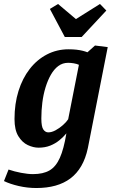

<svg xmlns="http://www.w3.org/2000/svg" viewBox="-40 -763 578 966"><path d="M143 183Q98 183 54.5 173Q11 163 -20 148L3 90Q32 100 66 106.5Q100 113 126 113Q177 113 209 94.5Q241 76 261 31.5Q281 -13 294 -92Q279 -74 259 -57.5Q239 -41 213 -30.5Q187 -20 154 -20Q128 -20 100 -33Q72 -46 52.5 -77.5Q33 -109 33 -164Q33 -241 53 -305Q73 -369 109.5 -416Q146 -463 196 -489Q246 -515 305 -515Q327 -515 344.5 -513Q362 -511 376 -507.5Q390 -504 400 -500L438 -534L502 -526L402 -18Q391 34 369 72Q347 110 314.5 134.5Q282 159 239 171Q196 183 143 183ZM203 -97Q220 -97 239.5 -107.5Q259 -118 276.5 -133.5Q294 -149 303 -163L357 -437Q346 -442 331 -444.5Q316 -447 303 -447Q275 -447 253.5 -431Q232 -415 216 -387Q200 -359 189 -323Q178 -287 173 -247Q168 -207 168 -167Q168 -126 178 -111.5Q188 -97 203 -97ZM286 -577 211 -718 252 -743 342 -667 463 -743 495 -710 371 -577Z"/></svg>

Font: Manuale
Style: Italic
Weight: 400
Italic angle: -11°
Designer: Eduardo Tunni / Pablo Cosgaya
Foundry: Eduardo Tunni / Pablo Cosgaya
Version: Version 1.002